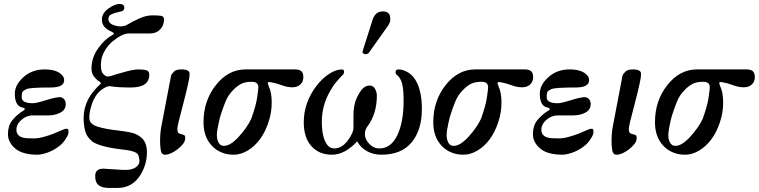

<svg xmlns="http://www.w3.org/2000/svg" viewBox="-20 -757 3770 954"><path d="M280.3 -274.4Q306.6 -267.6 306.6 -239.7Q306.6 -211.9 280.8 -197.8Q254.9 -183.6 218.8 -183.6H136.7Q112.3 -180.7 94.7 -168Q61.5 -143.6 61.5 -112.3Q61.5 -74.2 112.3 -70.3Q126 -69.3 147.9 -69.3Q169.9 -69.3 196.8 -76.7Q223.6 -84 246.1 -92.8Q268.6 -101.6 285.2 -109.4Q301.8 -117.2 309.6 -117.2Q317.4 -117.2 318.8 -114.3Q320.3 -111.3 320.3 -99.6Q320.3 -86.9 306.6 -67.4Q293.9 -45.9 274.4 -31.2Q226.6 5.9 169.9 11.7Q168.9 11.7 167 11.7Q91.8 11.7 55.7 -19Q19.5 -49.8 19.5 -90.8Q19.5 -131.8 40.5 -158.7Q61.5 -185.5 96.7 -208Q102.5 -209 102.5 -214.8Q102.5 -220.7 95.7 -221.7Q53.7 -227.5 53.7 -291Q53.7 -335 95.7 -373Q138.7 -412.1 201.7 -412.1Q264.6 -412.1 290 -381.8Q298.8 -372.1 298.8 -358.4Q298.8 -322.3 231.4 -322.3Q130.9 -322.3 112.3 -314.5Q91.8 -305.7 89.8 -295.9Q87.9 -286.1 87.9 -273.4Q87.9 -244.1 143.6 -244.1Q160.2 -244.1 208.5 -259.3Q256.8 -274.4 280.3 -274.4Z M597.7 -718.8Q597.7 -705.1 585 -701.2Q574.2 -698.2 557.6 -694.3Q544.9 -691.4 531.2 -684.6Q518.6 -678.7 518.6 -662.1Q518.6 -643.6 538.6 -634.8Q558.6 -626 577.6 -626Q596.7 -626 607.4 -631.8Q642.6 -652.3 674.8 -666.5Q707 -680.7 736.8 -680.7Q766.6 -680.7 780.8 -678.2Q794.9 -675.8 794.9 -660.2Q794.9 -630.9 775.9 -610.8Q756.8 -590.8 725.6 -590.8H620.1Q586.9 -590.8 537.1 -549.8Q502 -518.6 487.3 -475.6Q481.4 -458 481.4 -429.7Q481.4 -401.4 493.2 -389.2Q504.9 -377 514.6 -377Q525.4 -377 539.1 -381.8Q555.7 -387.7 578.1 -393.6Q639.6 -412.1 667 -412.1Q694.3 -412.1 708 -407.7Q721.7 -403.3 721.7 -385.7Q721.7 -322.3 629.9 -322.3Q559.6 -322.3 525.4 -329.1Q508.8 -329.1 482.4 -309.6Q445.3 -279.3 430.7 -219.7Q423.8 -197.3 423.8 -170.9Q423.8 -140.6 463.9 -127.9Q504.9 -115.2 567.4 -108.4Q632.8 -100.6 652.3 -91.8Q673.8 -82 687.5 -68.4Q710 -44.9 710 0Q710 57.6 679.7 109.4Q638.7 176.8 564.5 176.8H521.5Q478.5 176.8 461.9 154.3Q453.1 141.6 453.1 116.2Q453.1 81.1 494.1 81.1L585.9 86.9H614.3Q640.6 85 656.2 73.2Q672.9 59.6 672.9 45.9Q672.9 37.1 669.9 22.5Q668 10.7 660.2 4.9Q643.6 -8.8 585 -14.6Q476.6 -27.3 438.5 -53.7Q417 -73.2 409.2 -89.8Q395.5 -120.1 395.5 -170.9Q395.5 -218.8 418 -263.7Q439.5 -303.7 477.5 -337.9Q485.4 -344.7 476.1 -350.1Q466.8 -355.5 458 -364.3Q434.6 -385.7 434.6 -415.5Q434.6 -445.3 443.4 -470.2Q452.1 -495.1 466.8 -515.6Q498 -560.5 537.1 -582Q554.7 -590.8 536.1 -598.6Q507.8 -611.3 497.1 -626Q486.3 -640.6 486.3 -659.2Q486.3 -677.7 496.1 -691.9Q505.9 -706.1 520.5 -715.8Q550.8 -737.3 574.2 -737.3Q597.7 -737.3 597.7 -718.8Z M915 -341.8Q908.2 -308.6 885.7 -222.7Q861.3 -132.8 861.3 -117.2Q861.3 -99.6 867.2 -95.7Q873 -91.8 880.9 -90.3Q888.7 -88.9 894.5 -85.9Q900.4 -84 900.4 -71.3Q900.4 -55.7 889.6 -42Q877.9 -27.3 861.3 -14.6Q827.1 11.7 799.8 11.7Q782.2 11.7 778.8 -10.7Q775.4 -33.2 775.4 -53.7Q775.4 -95.7 781.2 -126L830.1 -381.8Q832 -388.7 844.7 -401.4Q855.5 -412.1 880.9 -412.1Q921.9 -412.1 921.9 -391.1Q921.9 -370.1 915 -341.8Z M1263.7 -323.2Q1263.7 -350.6 1231.4 -350.6Q1197.3 -350.6 1177.2 -339.8Q1157.2 -329.1 1139.6 -310.5Q1113.3 -285.2 1099.6 -250Q1085.9 -214.8 1079.1 -193.4Q1074.2 -180.7 1067.4 -150.4Q1057.6 -107.4 1057.6 -85.4Q1057.6 -63.5 1066.4 -47.9Q1075.2 -32.2 1091.8 -32.2Q1109.4 -32.2 1127.9 -43.9Q1148.4 -57.6 1166 -77.1Q1208 -123 1228.5 -167Q1252 -232.4 1257.8 -273.4Q1263.7 -314.5 1263.7 -323.2ZM1447.3 -412.1Q1464.8 -412.1 1476.1 -404.3Q1487.3 -396.5 1487.3 -373.5Q1487.3 -350.6 1472.2 -336.9Q1457 -323.2 1432.1 -323.2Q1407.2 -323.2 1378.4 -334Q1349.6 -344.7 1318.4 -349.6Q1310.5 -349.6 1310.5 -342.8Q1310.5 -340.8 1315.4 -328.1Q1330.1 -297.9 1330.1 -247.1Q1330.1 -196.3 1313.5 -148.4Q1297.9 -100.6 1271.5 -64.9Q1245.1 -29.3 1210.4 -8.8Q1175.8 11.7 1141.6 11.7Q1106.4 11.7 1080.1 0Q1053.7 -10.7 1033.2 -32.2Q991.2 -76.2 991.2 -149.4Q991.2 -255.9 1051.8 -333Q1113.3 -412.1 1200.2 -412.1Z M1831.1 -658.2Q1844.7 -700.2 1881.8 -700.2Q1918.9 -700.2 1918.9 -667V-662.1Q1918.9 -661.1 1918.9 -654.3Q1918.9 -647.5 1909.2 -630.9L1818.4 -502.9Q1810.5 -487.3 1794.9 -487.3Q1793 -487.3 1786.6 -490.7Q1780.3 -494.1 1781.2 -500Q1782.2 -505.9 1785.2 -513.7ZM1736.3 -124V-181.6Q1736.3 -235.4 1752 -269Q1767.6 -302.7 1782.7 -317.4Q1797.9 -332 1816.4 -332Q1835 -332 1843.8 -314.9Q1852.5 -297.9 1852.5 -282.2Q1852.5 -192.4 1806.6 -129.9Q1793 -113.3 1793 -89.4Q1793 -65.4 1814.5 -42.5Q1835.9 -19.5 1865.2 -19.5Q1922.9 -19.5 1954.1 -85Q1985.4 -150.4 1985.4 -255.9Q1985.4 -303.7 1980 -332.5Q1974.6 -361.3 1958 -379.9Q1945.3 -386.7 1945.3 -399.4Q1945.3 -412.1 1961.4 -412.1Q1977.5 -412.1 1999 -401.9Q2020.5 -391.6 2037.1 -370.1Q2076.2 -318.4 2076.2 -214.8Q2076.2 -111.3 2025.4 -49.8Q1974.6 11.7 1875 11.7Q1835 11.7 1803.2 -5.9Q1771.5 -23.4 1754.9 -54.7Q1693.4 11.7 1629.4 11.7Q1565.4 11.7 1527.3 -30.8Q1489.3 -73.2 1489.3 -149.4Q1489.3 -248 1553.7 -332Q1582 -368.2 1615.7 -390.1Q1649.4 -412.1 1679.7 -412.1Q1689.5 -412.1 1689.5 -399.9Q1689.5 -387.7 1677.7 -379.9Q1669.9 -371.1 1653.3 -352.5Q1636.7 -334 1621.1 -305.7Q1579.1 -234.4 1579.1 -151.9Q1579.1 -69.3 1608.4 -34.2Q1621.1 -19.5 1641.6 -19.5Q1677.7 -19.5 1707 -57.6Q1736.3 -95.7 1736.3 -124Z M2405.3 -323.2Q2405.3 -350.6 2373 -350.6Q2338.9 -350.6 2318.8 -339.8Q2298.8 -329.1 2281.2 -310.5Q2254.9 -285.2 2241.2 -250Q2227.5 -214.8 2220.7 -193.4Q2215.8 -180.7 2209 -150.4Q2199.2 -107.4 2199.2 -85.4Q2199.2 -63.5 2208 -47.9Q2216.8 -32.2 2233.4 -32.2Q2251 -32.2 2269.5 -43.9Q2290 -57.6 2307.6 -77.1Q2349.6 -123 2370.1 -167Q2393.6 -232.4 2399.4 -273.4Q2405.3 -314.5 2405.3 -323.2ZM2588.9 -412.1Q2606.4 -412.1 2617.7 -404.3Q2628.9 -396.5 2628.9 -373.5Q2628.9 -350.6 2613.8 -336.9Q2598.6 -323.2 2573.7 -323.2Q2548.8 -323.2 2520 -334Q2491.2 -344.7 2460 -349.6Q2452.1 -349.6 2452.1 -342.8Q2452.1 -340.8 2457 -328.1Q2471.7 -297.9 2471.7 -247.1Q2471.7 -196.3 2455.1 -148.4Q2439.5 -100.6 2413.1 -64.9Q2386.7 -29.3 2352.1 -8.8Q2317.4 11.7 2283.2 11.7Q2248 11.7 2221.7 0Q2195.3 -10.7 2174.8 -32.2Q2132.8 -76.2 2132.8 -149.4Q2132.8 -255.9 2193.4 -333Q2254.9 -412.1 2341.8 -412.1Z M2888.7 -274.4Q2915 -267.6 2915 -239.7Q2915 -211.9 2889.2 -197.8Q2863.3 -183.6 2827.1 -183.6H2745.1Q2720.7 -180.7 2703.1 -168Q2669.9 -143.6 2669.9 -112.3Q2669.9 -74.2 2720.7 -70.3Q2734.4 -69.3 2756.3 -69.3Q2778.3 -69.3 2805.2 -76.7Q2832 -84 2854.5 -92.8Q2877 -101.6 2893.6 -109.4Q2910.2 -117.2 2918 -117.2Q2925.8 -117.2 2927.2 -114.3Q2928.7 -111.3 2928.7 -99.6Q2928.7 -86.9 2915 -67.4Q2902.3 -45.9 2882.8 -31.2Q2835 5.9 2778.3 11.7Q2777.3 11.7 2775.4 11.7Q2700.2 11.7 2664.1 -19Q2627.9 -49.8 2627.9 -90.8Q2627.9 -131.8 2648.9 -158.7Q2669.9 -185.5 2705.1 -208Q2710.9 -209 2710.9 -214.8Q2710.9 -220.7 2704.1 -221.7Q2662.1 -227.5 2662.1 -291Q2662.1 -335 2704.1 -373Q2747.1 -412.1 2810.1 -412.1Q2873 -412.1 2898.4 -381.8Q2907.2 -372.1 2907.2 -358.4Q2907.2 -322.3 2839.8 -322.3Q2739.3 -322.3 2720.7 -314.5Q2700.2 -305.7 2698.2 -295.9Q2696.3 -286.1 2696.3 -273.4Q2696.3 -244.1 2752 -244.1Q2768.6 -244.1 2816.9 -259.3Q2865.2 -274.4 2888.7 -274.4Z M3158.2 -341.8Q3151.4 -308.6 3128.9 -222.7Q3104.5 -132.8 3104.5 -117.2Q3104.5 -99.6 3110.4 -95.7Q3116.2 -91.8 3124 -90.3Q3131.8 -88.9 3137.7 -85.9Q3143.6 -84 3143.6 -71.3Q3143.6 -55.7 3132.8 -42Q3121.1 -27.3 3104.5 -14.6Q3070.3 11.7 3043 11.7Q3025.4 11.7 3022 -10.7Q3018.6 -33.2 3018.6 -53.7Q3018.6 -95.7 3024.4 -126L3073.2 -381.8Q3075.2 -388.7 3087.9 -401.4Q3098.6 -412.1 3124 -412.1Q3165 -412.1 3165 -391.1Q3165 -370.1 3158.2 -341.8Z M3506.8 -323.2Q3506.8 -350.6 3474.6 -350.6Q3440.4 -350.6 3420.4 -339.8Q3400.4 -329.1 3382.8 -310.5Q3356.4 -285.2 3342.8 -250Q3329.1 -214.8 3322.3 -193.4Q3317.4 -180.7 3310.5 -150.4Q3300.8 -107.4 3300.8 -85.4Q3300.8 -63.5 3309.6 -47.9Q3318.4 -32.2 3335 -32.2Q3352.5 -32.2 3371.1 -43.9Q3391.6 -57.6 3409.2 -77.1Q3451.2 -123 3471.7 -167Q3495.1 -232.4 3501 -273.4Q3506.8 -314.5 3506.8 -323.2ZM3690.4 -412.1Q3708 -412.1 3719.2 -404.3Q3730.5 -396.5 3730.5 -373.5Q3730.5 -350.6 3715.3 -336.9Q3700.2 -323.2 3675.3 -323.2Q3650.4 -323.2 3621.6 -334Q3592.8 -344.7 3561.5 -349.6Q3553.7 -349.6 3553.7 -342.8Q3553.7 -340.8 3558.6 -328.1Q3573.2 -297.9 3573.2 -247.1Q3573.2 -196.3 3556.6 -148.4Q3541 -100.6 3514.6 -64.9Q3488.3 -29.3 3453.6 -8.8Q3418.9 11.7 3384.8 11.7Q3349.6 11.7 3323.2 0Q3296.9 -10.7 3276.4 -32.2Q3234.4 -76.2 3234.4 -149.4Q3234.4 -255.9 3294.9 -333Q3356.4 -412.1 3443.4 -412.1Z"/></svg>

Font: Menaion Unicode
Style: Regular
Weight: 400
Designer: Aleksandr Andreev
Foundry: Ponomar Technologies, Inc.
Version: 2.0